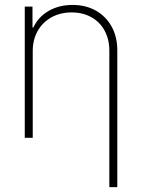

<svg xmlns="http://www.w3.org/2000/svg" viewBox="-20 -557 574 776"><path d="M112.3 0H80.1V-530.3H111.3V-446.3H115.2Q133.8 -487.8 176 -512.5Q218.3 -537.1 273.4 -537.1Q326.2 -537.1 367.2 -514.2Q408.2 -491.2 431.2 -449.5Q454.1 -407.7 454.1 -353.5V199.2H421.9V-352.5Q421.9 -397.9 402.8 -433.1Q383.8 -468.3 349.1 -487.5Q314.5 -506.8 269.5 -506.8Q224.1 -506.8 188.2 -487.1Q152.3 -467.3 132.3 -431.9Q112.3 -396.5 112.3 -350.6Z"/></svg>

Font: Pretendard Thin
Style: Regular
Weight: 100
Designer: Base glyphs from Inter by Rasmus Andersson; Hangeul glyphs from Noto Sans CJK(Source Han Sans) by Jang Soo-young and Kan
Foundry: Kil Hyung-jin
Version: Version 1.309